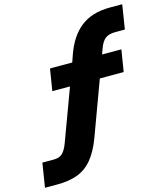

<svg xmlns="http://www.w3.org/2000/svg" viewBox="-182 -816 964 1107"><g transform="rotate(-15 300.0 -262.5)"><path d="M-52 191 -29 47H40Q72 47 90.5 30Q109 13 124 -27L250 -367L273 -336H133L154 -466H315L278 -441L301 -507Q337 -611 404 -663.5Q471 -716 578 -716H652L629 -571H571Q532 -571 511 -554Q490 -537 476 -497L456 -441L438 -466H580L559 -336H397L428 -367L297 -12Q269 63 231.5 108Q194 153 143 172Q92 191 22 191Z"/></g></svg>

Font: Nunito Sans 10pt Black
Style: Italic
Weight: 900
Italic angle: -9°
Designer: Vernon Adams
Foundry: Vernon Adams
Version: Version 3.101;gftools[0.9.27]